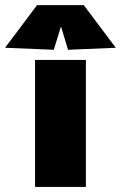

<svg xmlns="http://www.w3.org/2000/svg" viewBox="-98 -736 476 756"><path d="M40 -500H240.2V0H40ZM-78.1 -547.9 47.9 -715.8H231.9L357.9 -547.9L169.9 -540L142.1 -631.8L113.8 -540Z"/></svg>

Font: Apfel Grotezk Satt
Style: Regular
Weight: 900
Designer: Luigi Gorlero
Foundry: © 2023, Luigi Gorlero & Collletttivo
Version: Version 2.000;Glyphs 3.2 (3217)